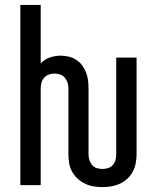

<svg xmlns="http://www.w3.org/2000/svg" viewBox="-20 -755 640 783"><path d="M398 8Q379 8 361 5Q343 2 326.5 -6Q310 -14 296.5 -26.5Q283 -39 274 -55Q265 -71 262 -89.5Q259 -108 259 -126V-394Q259 -406 255.5 -417.5Q252 -429 244.5 -438Q237 -447 225.5 -451Q214 -455 202 -455Q191 -455 179.5 -451Q168 -447 160 -438Q152 -429 149 -417.5Q146 -406 146 -394V0H63V-735H146V-496Q161 -513 183 -520.5Q205 -528 227 -528Q244 -528 260.5 -524Q277 -520 291 -511Q305 -502 315 -488.5Q325 -475 331 -459.5Q337 -444 339 -427.5Q341 -411 341 -394V-126Q341 -114 344.5 -102.5Q348 -91 355.5 -82Q363 -73 374.5 -69.5Q386 -66 398 -66Q409 -66 420.5 -69.5Q432 -73 440 -82Q448 -91 451 -102.5Q454 -114 454 -126V-520H537V-126Q537 -108 533.5 -89.5Q530 -71 521.5 -55Q513 -39 499.5 -26.5Q486 -14 469 -6Q452 2 434 5Q416 8 398 8Z"/></svg>

Font: Iosevka Fixed Extended
Style: Regular
Weight: 400
Width: 7
Monospace: yes
Designer: Belleve Invis
Foundry: Belleve Invis
Version: Version 24.1.1; ttfautohint (v1.8.4)